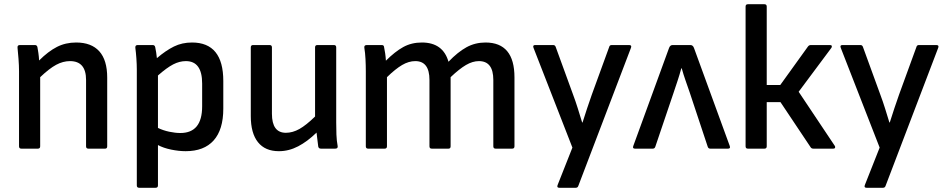

<svg xmlns="http://www.w3.org/2000/svg" viewBox="-20 -703 4478 908"><path d="M81 0Q70 0 70 -11V-366Q70 -393 67.5 -425Q65 -457 63 -476Q61 -490 74 -490H145Q155 -490 157 -480Q159 -470 161.5 -452.5Q164 -435 165 -417Q208 -460 249 -481Q290 -502 340 -502Q412 -502 449.5 -460.5Q487 -419 487 -336V-11Q487 0 477 0H398Q387 0 387 -11V-325Q387 -414 311 -414Q278 -414 245.5 -396.5Q213 -379 170 -338V-11Q170 0 159 0Z M638 185Q627 185 627 174V-374Q627 -398 625 -426.5Q623 -455 620 -477Q619 -490 631 -490H702Q712 -490 714 -480Q716 -471 718.5 -455.5Q721 -440 722 -428Q764 -464 802.5 -483Q841 -502 888 -502Q1036 -502 1036 -320V-189Q1036 -90 990.5 -39Q945 12 858 12Q826 12 789.5 4.5Q753 -3 727 -17V174Q727 185 716 185ZM859 -414Q829 -414 799 -398.5Q769 -383 727 -346V-98Q752 -86 780.5 -80Q809 -74 833 -74Q936 -74 936 -200V-308Q936 -414 859 -414Z M1299 12Q1234 12 1200 -30.5Q1166 -73 1166 -154V-479Q1166 -490 1177 -490H1255Q1266 -490 1266 -479V-165Q1266 -75 1332 -75Q1364 -75 1396 -93Q1428 -111 1470 -152V-479Q1470 -490 1481 -490H1559Q1570 -490 1570 -479V-123Q1570 -95 1571 -66.5Q1572 -38 1577 -11Q1578 0 1565 0H1498Q1487 0 1485 -10Q1483 -26 1481 -42.5Q1479 -59 1477 -76Q1434 -34 1390 -11Q1346 12 1299 12Z M1721 0Q1710 0 1710 -11V-366Q1710 -394 1708.5 -423.5Q1707 -453 1703 -477Q1701 -490 1715 -490H1785Q1795 -490 1796 -482Q1799 -468 1801.5 -451Q1804 -434 1805 -416Q1848 -459 1887 -480.5Q1926 -502 1975 -502Q2075 -502 2101 -411Q2145 -457 2186 -479.5Q2227 -502 2276 -502Q2413 -502 2413 -337V-11Q2413 0 2402 0H2324Q2313 0 2313 -11V-325Q2313 -414 2245 -414Q2215 -414 2183.5 -395.5Q2152 -377 2111 -338V-11Q2111 0 2101 0H2022Q2011 0 2011 -11V-325Q2011 -414 1944 -414Q1913 -414 1881.5 -395.5Q1850 -377 1810 -338V-11Q1810 0 1799 0Z M2625 185Q2612 185 2617 172L2687 -5L2503 -477Q2498 -490 2511 -490H2596Q2605 -490 2608 -481L2690 -256Q2702 -224 2712.5 -190.5Q2723 -157 2733 -124H2735Q2745 -157 2756.5 -190.5Q2768 -224 2779 -256L2861 -481Q2863 -490 2873 -490H2955Q2969 -490 2964 -477L2715 176Q2712 185 2703 185Z M2983 0Q2970 0 2975 -13L3144 -476Q3149 -490 3161 -490H3245Q3257 -490 3262 -476L3431 -13Q3436 0 3423 0H3339Q3330 0 3327 -9L3242 -265Q3232 -294 3222 -322.5Q3212 -351 3204 -380H3202Q3194 -350 3184.5 -321.5Q3175 -293 3165 -263L3079 -9Q3076 0 3067 0Z M3928 -13Q3931 -8 3929 -4Q3927 0 3921 0H3827Q3818 0 3814 -6L3671 -220H3606V-11Q3606 0 3595 0H3517Q3506 0 3506 -11V-672Q3506 -683 3517 -683H3595Q3606 -683 3606 -672V-301H3670L3801 -483Q3806 -490 3815 -490H3905Q3912 -490 3913.5 -486Q3915 -482 3912 -477L3757 -269Z M4078 185Q4065 185 4070 172L4140 -5L3956 -477Q3951 -490 3964 -490H4049Q4058 -490 4061 -481L4143 -256Q4155 -224 4165.5 -190.5Q4176 -157 4186 -124H4188Q4198 -157 4209.5 -190.5Q4221 -224 4232 -256L4314 -481Q4316 -490 4326 -490H4408Q4422 -490 4417 -477L4168 176Q4165 185 4156 185Z"/></svg>

Font: Sofia Sans SemiBold
Style: Regular
Weight: 600
Designer: Botio Nikoltchev, Ani Petrova
Foundry: lettersoup
Version: Version 4.101; ttfautohint (v1.8.4.7-5d5b)